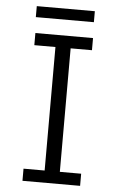

<svg xmlns="http://www.w3.org/2000/svg" viewBox="-57 -867 564 906"><g transform="rotate(5 225.0 -413.5)"><path d="M80 -827H355V-775H80ZM357.5 -642.5H256.5V-57.5H357.5V0H84.5V-57.5H184.5V-642.5H84.5V-700H357.5Z"/></g></svg>

Font: League Mono Condensed Light
Style: Regular
Weight: 300
Width: 1
Designer: Tyler Finck
Foundry: The League of Moveable Type / Tyler Finck
Version: Version 2.210